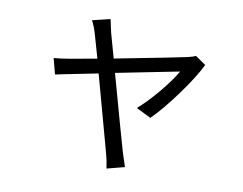

<svg xmlns="http://www.w3.org/2000/svg" viewBox="-77 -717 1153 911"><g transform="rotate(10 500.0 -261.0)"><path d="M385 -612Q389 -591 399 -548Q410 -509 432 -430Q733 -488 777 -498Q805 -505 815 -510L865 -475Q834 -412 769 -323Q704 -234 652 -183L581 -218Q627 -258 677 -318Q727 -378 753 -424Q715 -417 450 -364Q537 -50 552 0Q564 38 574 68L489 90Q484 52 474 17Q466 -11 374 -348Q339 -341 289 -331Q239 -321 211 -315.5Q183 -310 171 -307L151 -383Q181 -385 234 -394Q240 -395 256 -398Q272 -401 302.5 -406.5Q333 -412 356 -416Q327 -517 323 -531Q312 -568 299 -591Z"/></g></svg>

Font: Noto Sans SC
Style: Regular
Weight: 400
Designer: Ryoko NISHIZUKA  (kana, bopomofo & ideographs); Paul D. Hunt (Latin, Greek & Cyrillic); Sandoll Communications , Soo-you
Foundry: Adobe
Version: Version 2.002;hotconv 1.0.116;makeotfexe 2.5.65601